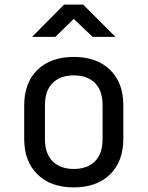

<svg xmlns="http://www.w3.org/2000/svg" viewBox="-20 -805 640 833"><path d="M300 8Q200 8 142.5 -48.5Q85 -105 85 -202V-348Q85 -446 142.5 -502Q200 -558 300 -558Q400 -558 457.5 -502Q515 -446 515 -349V-202Q515 -105 457.5 -48.5Q400 8 300 8ZM300 -72Q359 -72 392 -105Q425 -138 425 -202V-348Q425 -412 392 -445Q359 -478 300 -478Q242 -478 208.5 -445Q175 -412 175 -348V-202Q175 -138 208.5 -105Q242 -72 300 -72ZM119 -645 258 -785H341L481 -645H382L300 -723L220 -645Z"/></svg>

Font: JetBrainsMono NF
Style: Regular
Weight: 400
Designer: Philipp Nurullin, Konstantin Bulenkov
Foundry: JetBrains
Version: Version 2.251; ttfautohint (v1.8.3);Nerd Fonts 2.2.2